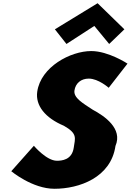

<svg xmlns="http://www.w3.org/2000/svg" viewBox="-20 -1157 811 1192"><path d="M320.7 -975 392.6 -884 565.6 -996 657.8 -884 752.2 -975 585.9 -1137ZM546.6 -840C417.5 -840 233.4 -742 211.2 -588C198.8 -502 260.2 -425 376.9 -376C462.9 -327 446.5 -300 437.8 -240C426.7 -163 362 -159 333.1 -159C268.4 -159 190.3 -252 190.3 -252L50 -94C50 -94 180.6 15 317.9 15C471.1 15 668.5 -54 696.9 -251C743.4 -359 628.4 -437 555.4 -476C495 -516 435.6 -549 442.2 -595C448.7 -640 482.8 -669 531.1 -669C590.9 -669 654.9 -612 654.9 -612L771.5 -762C771.5 -762 653.3 -840 546.6 -840Z"/></svg>

Font: Blink
Style: WideObl
Weight: 400
Designer: Mew Too
Foundry: Cannot Into Space Fonts
Version: Version 001.000